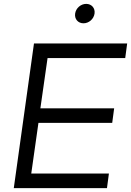

<svg xmlns="http://www.w3.org/2000/svg" viewBox="-20 -969 675 989"><path d="M51 0H531L541 -75H141L178 -336H558L568 -411H188L225 -670H625L635 -745H155ZM367 -899C363 -871 382 -849 410 -849C438 -849 463 -871 467 -899C471 -927 452 -949 424 -949C396 -949 371 -927 367 -899Z"/></svg>

Font: Mluvka
Style: Italic
Weight: 400
Italic angle: -8°
Designer: Modified by Jiří Krblich, Original typeface by Gumpita Rahayu
Foundry: Gumpita Rahayu & Jiří Krblich
Version: Version 2.000;Glyphs 3.1.1 (3134)